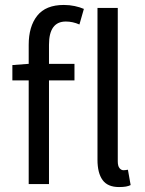

<svg xmlns="http://www.w3.org/2000/svg" viewBox="-20 -744 587 776"><path d="M96 0V-419H30V-481L96 -486V-563Q96 -637 130.5 -680.5Q165 -724 238 -724Q261 -724 282 -719.5Q303 -715 319 -708L301 -645Q274 -657 246 -657Q178 -657 178 -563V-486H281V-419H178V0ZM461 12Q415 12 394.5 -16.5Q374 -45 374 -98V-712H456V-92Q456 -73 463 -64.5Q470 -56 479 -56Q483 -56 486.5 -56.5Q490 -57 497 -58L508 4Q500 8 489 10Q478 12 461 12Z"/></svg>

Font: .
Style: 
Weight: 400
Designer: Paul D. Hunt, Dalton Maag
Foundry: Dalton Maag Ltd
Version: Version 1.200